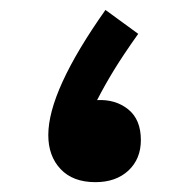

<svg xmlns="http://www.w3.org/2000/svg" viewBox="-20 -367 388 392"><path d="M174.8 4.9Q128.9 4.9 103.8 -21.7Q78.6 -48.3 78.6 -91.3Q78.6 -181.6 195.3 -346.7L262.2 -297.9Q231 -253.9 212.4 -223.4Q193.8 -192.9 178.2 -162.6Q215.8 -164.6 241.7 -143.8Q267.6 -123 267.6 -81.1Q267.6 -42.5 242.2 -18.8Q216.8 4.9 174.8 4.9Z"/></svg>

Font: Pinar-DS4-FD ExtraBold
Style: Regular
Weight: 800
Designer: Amin Abedi
Version: Version 3.000